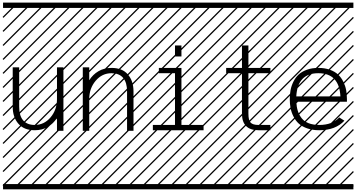

<svg xmlns="http://www.w3.org/2000/svg" viewBox="-23 -990 2698 1453"><path d="M457 0H408.2V-97.7Q381.3 -54.7 338.6 -29.5Q295.9 -4.4 239.7 -4.4Q158.7 -4.4 116 -53.7Q73.2 -103 73.2 -182.1V-480.5H122.1V-182.1Q122.1 -113.8 152.3 -79.1Q182.6 -44.4 239.7 -44.4Q311 -44.4 359.6 -101.8Q408.2 -159.2 408.2 -240.2V-480.5H457ZM0 402.8H530.3V442.9H0ZM0 -970.2H530.3V-930.2H0ZM526.9 410.6 533.7 417.5 525.4 425.8 518.6 418.9ZM526.9 304.7 533.7 311.5 419.4 425.8 412.6 418.9ZM526.9 198.7 533.7 205.6 313.5 425.8 306.6 418.9ZM526.9 92.3 533.7 99.1 207.5 425.8 200.7 418.9ZM526.9 -13.2 533.7 -6.3 101.6 425.8 94.7 418.9ZM526.9 -119.1 533.7 -112.3 3.4 418 -3.4 411.1ZM526.9 -225.6 533.7 -218.8 3.4 311.5 -3.4 304.7ZM526.9 -331.5 533.7 -324.7 3.4 205.6 -3.4 198.7ZM526.9 -438 533.7 -431.2 3.4 99.1 -3.4 92.3ZM526.9 -543.5 533.7 -536.6 3.4 -6.3 -3.4 -13.2ZM526.9 -649.4 533.7 -642.6 3.4 -112.3 -3.4 -119.1ZM526.9 -755.9 533.7 -749 3.4 -218.8 -3.4 -225.6ZM526.9 -861.8 533.7 -855 3.4 -324.7 -3.4 -331.5ZM516.6 -958 523.4 -951.2 3.4 -431.2 -3.4 -438ZM411.1 -958 418 -951.2 3.4 -536.6 -3.4 -543.5ZM305.2 -958 312 -951.2 3.4 -642.6 -3.4 -649.4ZM198.7 -958 205.6 -951.2 3.4 -749 -3.4 -755.9ZM92.3 -958 99.1 -951.2 3.4 -855 -3.4 -861.8Z M603.5 -480.5H652.3V-382.8Q679.2 -425.8 721.9 -450.9Q764.6 -476.1 820.8 -476.1Q901.9 -476.1 944.6 -426.8Q987.3 -377.4 987.3 -298.3V0H938.5V-298.3Q938.5 -366.7 908.2 -401.4Q877.9 -436 820.8 -436Q749.5 -436 700.9 -378.7Q652.3 -321.3 652.3 -240.2V0H603.5ZM530.3 402.8H1060.5V442.9H530.3ZM530.3 -970.2H1060.5V-930.2H530.3ZM1057.1 410.6 1064 417.5 1055.7 425.8 1048.8 418.9ZM1057.1 304.7 1064 311.5 949.7 425.8 942.9 418.9ZM1057.1 198.7 1064 205.6 843.8 425.8 836.9 418.9ZM1057.1 92.3 1064 99.1 737.8 425.8 731 418.9ZM1057.1 -13.2 1064 -6.3 631.8 425.8 625 418.9ZM1057.1 -119.1 1064 -112.3 533.7 418 526.9 411.1ZM1057.1 -225.6 1064 -218.8 533.7 311.5 526.9 304.7ZM1057.1 -331.5 1064 -324.7 533.7 205.6 526.9 198.7ZM1057.1 -438 1064 -431.2 533.7 99.1 526.9 92.3ZM1057.1 -543.5 1064 -536.6 533.7 -6.3 526.9 -13.2ZM1057.1 -649.4 1064 -642.6 533.7 -112.3 526.9 -119.1ZM1057.1 -755.9 1064 -749 533.7 -218.8 526.9 -225.6ZM1057.1 -861.8 1064 -855 533.7 -324.7 526.9 -331.5ZM1046.9 -958 1053.7 -951.2 533.7 -431.2 526.9 -438ZM941.4 -958 948.2 -951.2 533.7 -536.6 526.9 -543.5ZM835.4 -958 842.3 -951.2 533.7 -642.6 526.9 -649.4ZM729 -958 735.8 -951.2 533.7 -749 526.9 -755.9ZM622.6 -958 629.4 -951.2 533.7 -855 526.9 -861.8Z M1350.1 -646V-562.5H1301.3V-646ZM1133.8 -4.4V-44.4H1301.3V-436H1179.2V-476.1H1350.1V-44.4H1517.6V-4.4ZM1060.5 402.8H1590.8V442.9H1060.5ZM1060.5 -970.2H1590.8V-930.2H1060.5ZM1587.4 410.6 1594.2 417.5 1585.9 425.8 1579.1 418.9ZM1587.4 304.7 1594.2 311.5 1480 425.8 1473.1 418.9ZM1587.4 198.7 1594.2 205.6 1374 425.8 1367.2 418.9ZM1587.4 92.3 1594.2 99.1 1268.1 425.8 1261.2 418.9ZM1587.4 -13.2 1594.2 -6.3 1162.1 425.8 1155.3 418.9ZM1587.4 -119.1 1594.2 -112.3 1064 418 1057.1 411.1ZM1587.4 -225.6 1594.2 -218.8 1064 311.5 1057.1 304.7ZM1587.4 -331.5 1594.2 -324.7 1064 205.6 1057.1 198.7ZM1587.4 -438 1594.2 -431.2 1064 99.1 1057.1 92.3ZM1587.4 -543.5 1594.2 -536.6 1064 -6.3 1057.1 -13.2ZM1587.4 -649.4 1594.2 -642.6 1064 -112.3 1057.1 -119.1ZM1587.4 -755.9 1594.2 -749 1064 -218.8 1057.1 -225.6ZM1587.4 -861.8 1594.2 -855 1064 -324.7 1057.1 -331.5ZM1577.1 -958 1584 -951.2 1064 -431.2 1057.1 -438ZM1471.7 -958 1478.5 -951.2 1064 -536.6 1057.1 -543.5ZM1365.7 -958 1372.6 -951.2 1064 -642.6 1057.1 -649.4ZM1259.3 -958 1266.1 -951.2 1064 -749 1057.1 -755.9ZM1152.8 -958 1159.7 -951.2 1064 -855 1057.1 -861.8Z M1808.1 -646H1856.9V-476.1H2023.4V-436H1856.9V-130.4Q1856.9 -80.1 1873.5 -62.3Q1890.1 -44.4 1933.1 -44.4H2023.4V-4.4H1933.1Q1808.1 -4.4 1808.1 -130.4V-436H1688.5V-476.1H1808.1ZM1590.8 402.8H2121.1V442.9H1590.8ZM1590.8 -970.2H2121.1V-930.2H1590.8ZM2117.7 410.6 2124.5 417.5 2116.2 425.8 2109.4 418.9ZM2117.7 304.7 2124.5 311.5 2010.3 425.8 2003.4 418.9ZM2117.7 198.7 2124.5 205.6 1904.3 425.8 1897.5 418.9ZM2117.7 92.3 2124.5 99.1 1798.3 425.8 1791.5 418.9ZM2117.7 -13.2 2124.5 -6.3 1692.4 425.8 1685.5 418.9ZM2117.7 -119.1 2124.5 -112.3 1594.2 418 1587.4 411.1ZM2117.7 -225.6 2124.5 -218.8 1594.2 311.5 1587.4 304.7ZM2117.7 -331.5 2124.5 -324.7 1594.2 205.6 1587.4 198.7ZM2117.7 -438 2124.5 -431.2 1594.2 99.1 1587.4 92.3ZM2117.7 -543.5 2124.5 -536.6 1594.2 -6.3 1587.4 -13.2ZM2117.7 -649.4 2124.5 -642.6 1594.2 -112.3 1587.4 -119.1ZM2117.7 -755.9 2124.5 -749 1594.2 -218.8 1587.4 -225.6ZM2117.7 -861.8 2124.5 -855 1594.2 -324.7 1587.4 -331.5ZM2107.4 -958 2114.3 -951.2 1594.2 -431.2 1587.4 -438ZM2002 -958 2008.8 -951.2 1594.2 -536.6 1587.4 -543.5ZM1896 -958 1902.8 -951.2 1594.2 -642.6 1587.4 -649.4ZM1789.6 -958 1796.4 -951.2 1594.2 -749 1587.4 -755.9ZM1683.1 -958 1689.9 -951.2 1594.2 -855 1587.4 -861.8Z M2219.2 -260.3H2553.2Q2543.9 -436 2386.2 -436Q2228.5 -436 2219.2 -260.3ZM2219.2 -220.2Q2221.2 -180.7 2231 -150.1Q2240.7 -119.6 2260.3 -95Q2279.8 -70.3 2313.2 -57.4Q2346.7 -44.4 2393.1 -44.4Q2491.2 -44.4 2544.4 -101.1L2583.5 -76.7Q2516.1 -4.4 2393.1 -4.4Q2342.3 -4.4 2302.5 -18.3Q2262.7 -32.2 2238.3 -54.4Q2213.9 -76.7 2198 -108.2Q2182.1 -139.6 2176 -171.9Q2169.9 -204.1 2169.9 -240.2Q2169.9 -276.4 2176 -308.6Q2182.1 -340.8 2197.5 -372.1Q2212.9 -403.3 2236.8 -425.8Q2260.7 -448.2 2299.1 -462.2Q2337.4 -476.1 2386.2 -476.1Q2435.1 -476.1 2473.4 -462.2Q2511.7 -448.2 2535.6 -425.8Q2559.6 -403.3 2575 -372.1Q2590.3 -340.8 2596.4 -308.6Q2602.5 -276.4 2602.5 -240.2V-220.2ZM2121.1 402.8H2651.4V442.9H2121.1ZM2121.1 -970.2H2651.4V-930.2H2121.1ZM2647.9 410.6 2654.8 417.5 2646.5 425.8 2639.6 418.9ZM2647.9 304.7 2654.8 311.5 2540.5 425.8 2533.7 418.9ZM2647.9 198.7 2654.8 205.6 2434.6 425.8 2427.7 418.9ZM2647.9 92.3 2654.8 99.1 2328.6 425.8 2321.8 418.9ZM2647.9 -13.2 2654.8 -6.3 2222.7 425.8 2215.8 418.9ZM2647.9 -119.1 2654.8 -112.3 2124.5 418 2117.7 411.1ZM2647.9 -225.6 2654.8 -218.8 2124.5 311.5 2117.7 304.7ZM2647.9 -331.5 2654.8 -324.7 2124.5 205.6 2117.7 198.7ZM2647.9 -438 2654.8 -431.2 2124.5 99.1 2117.7 92.3ZM2647.9 -543.5 2654.8 -536.6 2124.5 -6.3 2117.7 -13.2ZM2647.9 -649.4 2654.8 -642.6 2124.5 -112.3 2117.7 -119.1ZM2647.9 -755.9 2654.8 -749 2124.5 -218.8 2117.7 -225.6ZM2647.9 -861.8 2654.8 -855 2124.5 -324.7 2117.7 -331.5ZM2637.7 -958 2644.5 -951.2 2124.5 -431.2 2117.7 -438ZM2532.2 -958 2539.1 -951.2 2124.5 -536.6 2117.7 -543.5ZM2426.3 -958 2433.1 -951.2 2124.5 -642.6 2117.7 -649.4ZM2319.8 -958 2326.7 -951.2 2124.5 -749 2117.7 -755.9ZM2213.4 -958 2220.2 -951.2 2124.5 -855 2117.7 -861.8Z"/></svg>

Font: AzarMehrMSRS3
Style: Regular
Weight: 1
Designer: Amin Abedi
Version: Version 1.00